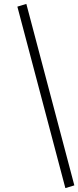

<svg xmlns="http://www.w3.org/2000/svg" viewBox="-20 -764 401 984"><path d="M315 200 69 -730 115 -744 361 186Z"/></svg>

Font: Piazzolla Thin
Style: Italic
Weight: 400
Italic angle: -11.3°
Version: Version 2.005